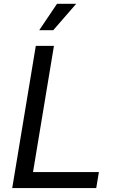

<svg xmlns="http://www.w3.org/2000/svg" viewBox="-20 -962 605 982"><path d="M42.5 0 163.1 -727.5H255.9L148.9 -82H485.8L472.2 0ZM180.7 -807.6 271.5 -942.4H369.6L252.4 -807.6Z"/></svg>

Font: Adwaita Sans
Style: Italic
Weight: 400
Italic angle: -9.39999°
Designer: Rasmus Andersson
Foundry: rsms
Version: Version 4.001;git-9221beed3